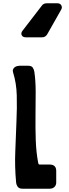

<svg xmlns="http://www.w3.org/2000/svg" viewBox="-20 -1148 420 1168"><path d="M267 -939Q256 -921 236 -921H138Q118 -921 112 -934Q106 -947 117 -961L234 -1113Q244 -1128 264 -1128H329Q346 -1128 353 -1115.5Q360 -1103 352 -1089ZM117 0Q97 0 88.5 -11Q80 -22 78 -38Q69 -135 73 -227Q77 -319 80 -406Q84 -493 82 -567.5Q80 -642 60 -706Q56 -718 59.5 -726Q63 -734 69.5 -739Q76 -744 84.5 -746Q93 -748 99 -748H151Q172 -748 179.5 -736.5Q187 -725 189 -711Q197 -657 197 -588Q197 -519 196 -444Q195 -369 197.5 -296Q200 -223 212 -159Q213 -154 214.5 -150.5Q216 -147 221 -147H282Q322 -147 322 -108V-38Q322 -21 311 -10.5Q300 0 282 0Z"/></svg>

Font: OpenDyslexic3
Style: Bold
Weight: 700
Designer: Abelardo Gonzalez
Version: Version 1.000;PS 001.001;hotconv 1.0.56